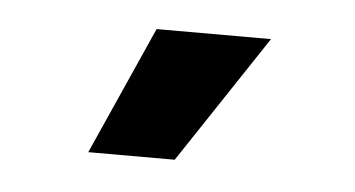

<svg xmlns="http://www.w3.org/2000/svg" viewBox="-28 -804 420 227"><g transform="rotate(5 182.5 -691.0)"><path d="M82.6 -615.1 150.4 -767.1H286.2L185.2 -615.1Z"/></g></svg>

Font: Adwaita Sans
Style: Regular
Weight: 400
Designer: Rasmus Andersson
Foundry: rsms
Version: Version 4.001;git-9221beed3